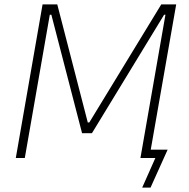

<svg xmlns="http://www.w3.org/2000/svg" viewBox="-20 -720 863 875"><path d="M52 0H93L207 -653H214L354 -113H399L728 -653H734L620 0H688L628 135H666L744 -38H667L783 -700H715L387 -162H380L241 -700H174Z"/></svg>

Font: Fixel Text 20240404 ExtraLight
Style: Italic
Weight: 200
Width: 4
Italic angle: -10°
Designer: AlfaBravo + MacPaw
Foundry: Kyrylo Tkachov, Marchela Mozhyna, Serhii Makarenko, Maria Weinstein, Zakhar Kryvoshyya
Version: Version 1.211;Glyphs 3.2 (3225)